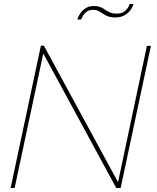

<svg xmlns="http://www.w3.org/2000/svg" viewBox="-20 -938 783 958"><path d="M184 -710H199L569 -29L713 -709H733L582 0H560L196 -671L53 0H33ZM555 -851Q527 -851 509.5 -860.5Q492 -870 478 -879.5Q464 -889 444 -889Q424 -889 411 -878.5Q398 -868 392 -856Q386 -844 385 -841H366Q366 -843 370.5 -853.5Q375 -864 384.5 -876.5Q394 -889 410 -898.5Q426 -908 450 -908Q468 -908 481 -902.5Q494 -897 505.5 -889Q517 -881 530 -875.5Q543 -870 561 -870Q587 -870 601 -881Q615 -892 621 -904Q627 -916 627 -918H646Q645 -915 640.5 -904Q636 -893 625.5 -881Q615 -869 598 -860Q581 -851 555 -851Z"/></svg>

Font: Raleway Thin
Style: Italic
Weight: 100
Italic angle: -12°
Designer: Matt McInerney, Pablo Impallari, Rodrigo Fuenzalida
Foundry: Matt McInerney, Pablo Impallari, Rodrigo Fuenzalida
Version: Version 4.026